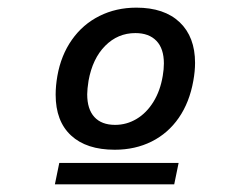

<svg xmlns="http://www.w3.org/2000/svg" viewBox="-20 -790 640 502"><path d="M447 -364 435.5 -308H123.5L135 -364ZM125.5 -542.5Q125.5 -565.5 130 -591.5Q139.5 -645.5 168 -686Q196.5 -726.5 240 -748.2Q283.5 -770 336.5 -770Q409.5 -770 449.8 -731.8Q490 -693.5 490 -625.5Q490 -604 485.5 -579Q475.5 -522.5 447.5 -482Q419.5 -441.5 376.5 -420Q333.5 -398.5 280 -398.5Q206 -398.5 165.8 -435.8Q125.5 -473 125.5 -542.5ZM405.5 -591.5Q408.5 -609 408.5 -624Q408.5 -663 389 -683.2Q369.5 -703.5 334 -703.5Q288 -703.5 255 -670.2Q222 -637 211.5 -579Q208 -556.5 208 -543.5Q208 -504.5 226.8 -484Q245.5 -463.5 281 -463.5Q311 -463.5 337 -479Q363 -494.5 381 -523.5Q399 -552.5 405.5 -591.5Z"/></svg>

Font: JuliaMono
Style: Italic
Weight: 400
Italic angle: -9°
Monospace: yes
Designer: cormullion
Foundry: corm
Version: Version 0.057; ttfautohint (v1.8.4)